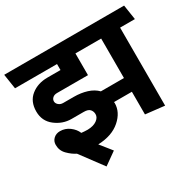

<svg xmlns="http://www.w3.org/2000/svg" viewBox="-189 -880 1272 1247"><g transform="rotate(-30 447.0 -256.0)"><path d="M652 -569H459V-406H227Q206 -406 194 -395Q182 -384 182 -369Q182 -354 195.5 -342Q209 -330 229 -330H308Q362 -330 406.5 -316Q451 -302 479 -273H652ZM652 0V-170H518Q518 -168 518.5 -165.5Q519 -163 519 -162Q519 -94 458 -40.5Q397 13 292 17Q318 50 335 70.5Q352 91 360 102L267 168L142 0Q111 -15 81 -45Q51 -75 51 -118Q51 -146 70.5 -164Q90 -182 119 -182Q158 -182 189.5 -158.5Q221 -135 234 -103Q244 -102 256 -101Q268 -100 281 -100Q324 -101 349.5 -119Q375 -137 375 -162Q375 -183 362 -198Q349 -213 316 -213H224Q159 -213 104.5 -255Q50 -297 50 -369Q50 -444 100 -484Q150 -524 223 -524H321V-569H6L-11 -680H888L905 -569H794V16Z"/></g></svg>

Font: Palanquin Dark
Style: Regular
Weight: 400
Designer: Pria Ravichandran
Version: Version 1.000